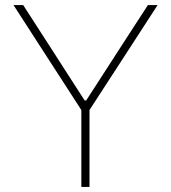

<svg xmlns="http://www.w3.org/2000/svg" viewBox="-20 -733 669 753"><path d="M300 -300 138 -550.5Q112.5 -590 88.5 -627.2Q64.5 -664.5 33 -713H71Q105.5 -659.5 130 -621.5Q154.5 -583.5 176.5 -549.5Q198.5 -515.5 225 -474L312 -339H318L402 -469Q430 -512.5 453 -548Q476 -583.5 501 -622Q526 -660.5 560 -713H598Q571 -671.5 544.8 -631Q518.5 -590.5 493 -551L330 -300ZM299 0Q299 -61 299 -117Q299 -173 299 -238V-326H331V-238Q331 -173 331 -117Q331 -61 331 0Z"/></svg>

Font: Commissioner Thin Thin
Style: Regular
Weight: 250
Version: Version 1.000